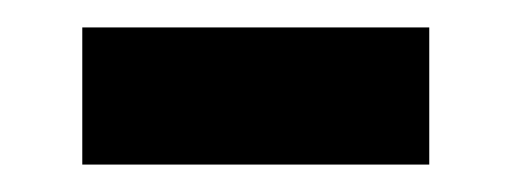

<svg xmlns="http://www.w3.org/2000/svg" viewBox="-20 -340 373 140"><path d="M40 -220V-320H293V-220Z"/></svg>

Font: Archivo SemiBold Medium
Style: Regular
Weight: 500
Version: Version 2.001